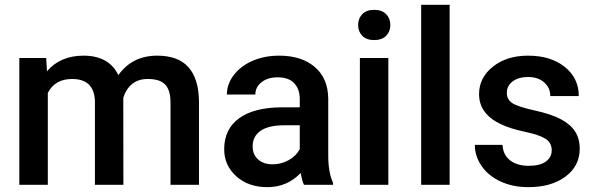

<svg xmlns="http://www.w3.org/2000/svg" viewBox="-20 -770 2478 800"><path d="M172.4 -528.3 175.8 -473.1Q231.4 -538.1 328.1 -538.1Q434.1 -538.1 473.1 -457Q530.8 -538.1 635.3 -538.1Q722.7 -538.1 765.4 -489.7Q808.1 -441.4 809.1 -347.2V0H690.4V-343.8Q690.4 -394 668.5 -417.5Q646.5 -440.9 595.7 -440.9Q555.2 -440.9 529.5 -419.2Q503.9 -397.5 493.7 -362.3L494.1 0H375.5V-347.7Q373 -440.9 280.3 -440.9Q209 -440.9 179.2 -382.8V0H60.5V-528.3Z M1246.6 0Q1238.8 -15.1 1232.9 -49.3Q1176.3 9.8 1094.2 9.8Q1014.6 9.8 964.4 -35.6Q914.1 -81.1 914.1 -147.9Q914.1 -232.4 976.8 -277.6Q1039.6 -322.8 1156.2 -322.8H1229V-357.4Q1229 -398.4 1206.1 -423.1Q1183.1 -447.8 1136.2 -447.8Q1095.7 -447.8 1069.8 -427.5Q1043.9 -407.2 1043.9 -376H925.3Q925.3 -419.4 954.1 -457.3Q982.9 -495.1 1032.5 -516.6Q1082 -538.1 1143.1 -538.1Q1235.8 -538.1 1291 -491.5Q1346.2 -444.8 1347.7 -360.4V-122.1Q1347.7 -50.8 1367.7 -8.3V0ZM1116.2 -85.4Q1151.4 -85.4 1182.4 -102.5Q1213.4 -119.6 1229 -148.4V-248H1165Q1099.1 -248 1065.9 -225.1Q1032.7 -202.1 1032.7 -160.2Q1032.7 -126 1055.4 -105.7Q1078.1 -85.4 1116.2 -85.4Z M1598.1 0H1479.5V-528.3H1598.1ZM1472.2 -665.5Q1472.2 -692.9 1489.5 -710.9Q1506.8 -729 1539.1 -729Q1571.3 -729 1588.9 -710.9Q1606.4 -692.9 1606.4 -665.5Q1606.4 -638.7 1588.9 -620.8Q1571.3 -603 1539.1 -603Q1506.8 -603 1489.5 -620.8Q1472.2 -638.7 1472.2 -665.5Z M1853.5 0H1734.9V-750H1853.5Z M2278.8 -143.6Q2278.8 -175.3 2252.7 -191.9Q2226.6 -208.5 2166 -221.2Q2105.5 -233.9 2064.9 -253.4Q1976.1 -296.4 1976.1 -377.9Q1976.1 -446.3 2033.7 -492.2Q2091.3 -538.1 2180.2 -538.1Q2274.9 -538.1 2333.3 -491.2Q2391.6 -444.3 2391.6 -369.6H2272.9Q2272.9 -403.8 2247.6 -426.5Q2222.2 -449.2 2180.2 -449.2Q2141.1 -449.2 2116.5 -431.2Q2091.8 -413.1 2091.8 -382.8Q2091.8 -355.5 2114.7 -340.3Q2137.7 -325.2 2207.5 -309.8Q2277.3 -294.4 2317.1 -273.2Q2356.9 -252 2376.2 -222.2Q2395.5 -192.4 2395.5 -149.9Q2395.5 -78.6 2336.4 -34.4Q2277.3 9.8 2181.6 9.8Q2116.7 9.8 2065.9 -13.7Q2015.1 -37.1 1986.8 -78.1Q1958.5 -119.1 1958.5 -166.5H2073.7Q2076.2 -124.5 2105.5 -101.8Q2134.8 -79.1 2183.1 -79.1Q2230 -79.1 2254.4 -96.9Q2278.8 -114.7 2278.8 -143.6Z"/></svg>

Font: TypoPRO Roboto
Style: Regular
Weight: 500
Designer: Google
Version: Version 2.136; 2016